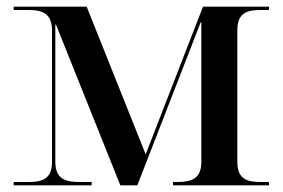

<svg xmlns="http://www.w3.org/2000/svg" viewBox="-20 -556 848 576"><path d="M21 0H255V-10H221C178 -10 146 -17 146 -71V-482H148L341 0H392L582 -489H584V-70C584 -18 552 -10 511 -10H499V0H787V-10H763C723 -10 692 -17 692 -71V-465C692 -519 723 -526 763 -526H787V-536H589L417 -93L240 -536H21V-526H65C104 -526 136 -518 136 -465V-70C136 -17 104 -10 65 -10H21Z"/></svg>

Font: Noto Serif Display Medium
Style: Regular
Weight: 500
Designer: Monotype Design Team
Foundry: Monotype Imaging Inc.
Version: Version 2.009